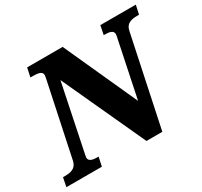

<svg xmlns="http://www.w3.org/2000/svg" viewBox="-171 -912 1170 1111"><g transform="rotate(-30 414.0 -357.0)"><path d="M-24 0H213L226 -60H220C191 -60 161 -64 161 -90C161 -94 163 -104 167 -123L256 -554L511 0H617L744 -602C753 -647 789 -654 827 -654H839L852 -714H615L603 -654H609C638 -654 667 -650 667 -624C667 -617 664 -603 661 -591L585 -225L363 -714H126L113 -654H126C165 -654 192 -650 192 -624C192 -617 189 -606 185 -586L85 -112C75 -67 39 -60 1 -60H-12Z"/></g></svg>

Font: Noto Serif SemiCondensed Black
Style: Italic
Weight: 900
Width: 4
Italic angle: -12°
Designer: Monotype Design Team
Foundry: Monotype Imaging Inc.
Version: Version 2.014